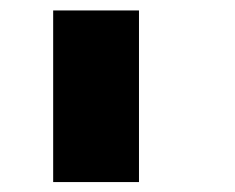

<svg xmlns="http://www.w3.org/2000/svg" viewBox="-20 -937 457 373"><path d="M83.3 -916.7H250V-583.3H83.3Z"/></svg>

Font: Galmuri11 Bold
Style: Regular
Weight: 700
Designer: Lee Minseo (quiple)
Version: Version 2.397;hotconv 1.1.1;makeotfexe 2.6.0 DEVELOPMENT